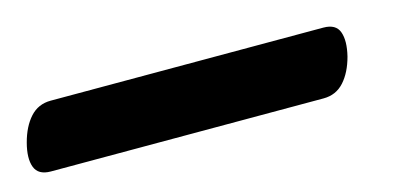

<svg xmlns="http://www.w3.org/2000/svg" viewBox="-71 -27 635 303"><g transform="rotate(-15 247.0 124.0)"><path d="M-38.5 124Q-32 99.5 -18.8 84.8Q-5.5 70 15 70H460.5Q481 70 486.2 84.8Q491.5 99.5 485.5 124Q479 148.5 465.8 163.2Q452.5 178 432 178H-13.5Q-34 178 -39.5 163.2Q-45 148.5 -38.5 124Z"/></g></svg>

Font: Fraunces 9pt S100
Style: Bold Italic
Weight: 700
Italic angle: -16°
Version: Version 1.000; ttfautohint (v1.8.3)